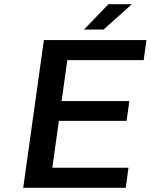

<svg xmlns="http://www.w3.org/2000/svg" viewBox="-20 -890 714 910"><path d="M661 -605H660H299L272 -411H593L580 -317H259L228 -95H589L576 0H90L188 -700H674ZM378 -750 494 -870H605L471 -750Z"/></svg>

Font: Fivo Sans Modern Med
Style: Italic
Weight: 450
Designer: Alexander Slobzheninov
Foundry: Alexander Slobzheninov
Version: 1.0